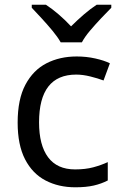

<svg xmlns="http://www.w3.org/2000/svg" viewBox="-20 -786 520 816"><path d="M300 10Q229 10 173.5 -19Q118 -48 86.5 -109Q55 -170 55 -265Q55 -364 88 -426Q121 -488 177.5 -517Q234 -546 306 -546Q347 -546 385 -537.5Q423 -529 447 -517L420 -444Q396 -453 364 -461Q332 -469 304 -469Q146 -469 146 -266Q146 -169 184.5 -117.5Q223 -66 299 -66Q343 -66 376.5 -75Q410 -84 438 -97V-19Q411 -5 378.5 2.5Q346 10 300 10ZM238 -606Q225 -629 203 -655.5Q181 -682 157 -708Q133 -734 115 -753V-766H175Q201 -749 229 -725Q257 -701 282 -674Q309 -701 337 -725Q365 -749 391 -766H453V-753Q434 -734 409.5 -708Q385 -682 362.5 -655.5Q340 -629 328 -606Z"/></svg>

Font: Noto Sans Balinese
Style: Regular
Weight: 400
Designer: Aditya Bayu, David Williams
Foundry: David Williams
Version: Version 2.003